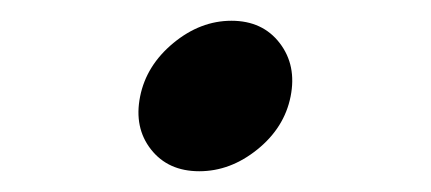

<svg xmlns="http://www.w3.org/2000/svg" viewBox="-20 -343 415 185"><path d="M172 -178Q142 -178 125.5 -199Q109 -220 115 -250Q121 -280 147 -301.5Q173 -323 203 -323Q233 -323 249.5 -301.5Q266 -280 260 -250Q254 -220 228 -199Q202 -178 172 -178Z"/></svg>

Font: Epunda Sans SemiBold
Style: Italic
Weight: 600
Italic angle: -12.0243°
Designer: Simon Atzbach
Foundry: typofactur
Version: Version 2.204; ttfautohint (v1.8.4.7-5d5b)